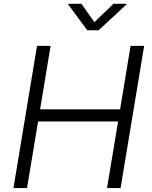

<svg xmlns="http://www.w3.org/2000/svg" viewBox="-20 -962 776 982"><path d="M48.8 0 169.4 -727.5H238.8L185.1 -402.8H594.2L647.9 -727.5H717.3L596.7 0H527.3L584 -340.8H174.8L118.2 0ZM396.5 -942.4 462.9 -848.6 560.1 -942.4H627.4L626.5 -939L484.4 -807.1H426.3L329.1 -939L330.1 -942.4Z"/></svg>

Font: Inter 16pt Light
Style: Italic
Weight: 300
Italic angle: -9.3988°
Version: Version 4.001;git-66647c0bb